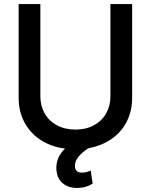

<svg xmlns="http://www.w3.org/2000/svg" viewBox="-20 -727 746 950"><path d="M633.8 -707V-242.2Q633.8 -178.2 607.4 -126Q581.1 -73.7 532 -39.6Q482.9 -5.4 417.5 6.3Q386.2 26.9 368.4 48.3Q350.6 69.8 350.6 93.8Q350.6 127 385.7 127Q409.2 127 428.7 116.2L438.5 181.6Q404.3 203.1 362.3 203.1Q315.4 203.1 287.1 176.8Q258.8 150.4 258.8 102.5Q258.8 77.1 269.3 53.2Q279.8 29.3 301.8 8.3Q231.9 -1 180.2 -35.2Q128.4 -69.3 100.3 -122.8Q72.3 -176.3 72.3 -242.2V-707H179.7V-251Q179.7 -203.1 200.9 -165.8Q222.2 -128.4 261.5 -107.2Q300.8 -85.9 353.5 -85.9Q405.8 -85.9 444.8 -107.2Q483.9 -128.4 505.1 -165.8Q526.4 -203.1 526.4 -251V-707Z"/></svg>

Font: Pretendard Std Medium
Style: Regular
Weight: 500
Designer: Base glyphs from Inter by Rasmus Andersson; Hangeul glyphs from Noto Sans CJK(Source Han Sans) by Jang Soo-young and Kan
Foundry: Kil Hyung-jin
Version: Version 1.309